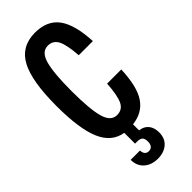

<svg xmlns="http://www.w3.org/2000/svg" viewBox="-309 -783 1067 1067"><g transform="rotate(-45 225.0 -249.5)"><path d="M222.2 240.2Q172.4 240.2 141.1 212.4Q109.9 184.6 109.9 137.2H183.1Q185.1 174.8 215.8 174.8Q232.9 174.8 241.5 163.6Q250 152.3 250 133.8Q250 109.9 240 100.3Q230 90.8 207 90.8H190.9V5.9Q106.4 -7.8 68.1 -97.4Q29.8 -187 29.8 -365.2Q29.8 -560.5 77.4 -649.4Q125 -738.3 232.9 -738.8Q329.1 -738.8 375.2 -676Q421.4 -613.3 428.2 -478H316.9Q311 -564.5 292.5 -600.8Q273.9 -637.2 232.9 -637.2Q184.1 -637.2 166 -571.3Q147.9 -505.4 147.9 -365.2Q147.9 -222.2 166.3 -157Q184.6 -91.8 232.9 -91.8Q275.4 -91.8 293.5 -130.1Q311.5 -168.5 316.9 -254.9H428.2Q423.3 -123.5 381.3 -62.7Q339.4 -2 258.8 6.8V54.2Q293.5 58.6 311.8 81.5Q330.1 104.5 330.1 141.1Q330.1 188.5 299.8 214.4Q269.5 240.2 222.2 240.2Z"/></g></svg>

Font: Lumene Sans Condensed
Style: Bold
Weight: 600
Width: 3
Designer: Deni Anggara
Version: Version 1.003;Glyphs 3.1.2 (3151)